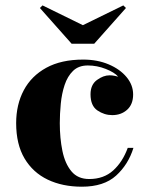

<svg xmlns="http://www.w3.org/2000/svg" viewBox="-20 -695 570 725"><path d="M293 -599.9 445.6 -674.6 455.6 -664.8 335.7 -529.8H250.5L130.6 -664.8L140.6 -674.6ZM426.3 -405.5Q412.4 -421.6 379.4 -434.7Q346.4 -447.8 311.5 -447.8Q276.9 -447.8 255.9 -427.4Q234.9 -407 224 -374.1Q213.1 -341.3 209.5 -303.2Q205.8 -265.1 205.8 -230Q205.8 -173.1 215.7 -125Q225.6 -76.9 249.8 -48Q273.9 -19 316.9 -19Q371.8 -19 407.5 -51.4Q443.1 -83.7 462.4 -136.7H483.9Q464.6 -74 418.5 -32Q372.3 10 289.1 10Q216.1 10 160.2 -16.7Q104.2 -43.5 72.6 -96.8Q41 -150.1 41 -230Q41 -300 69.7 -354.1Q98.4 -408.2 154.8 -439.1Q211.2 -470 294.2 -470Q347.7 -470 390.4 -451.9Q433.1 -433.8 457.9 -403.9Q482.7 -374 482.7 -338.4Q482.7 -301 460.1 -280.6Q437.5 -260.3 403.8 -260.3Q373.8 -260.3 347.8 -278Q321.8 -295.7 321.8 -338.9Q321.8 -375 345.9 -392.8Q370.1 -410.6 393.6 -410.6Q403.8 -410.6 412.1 -408.8Q420.4 -407 426.3 -405.5Z"/></svg>

Font: Bodoni* 11
Style: Bold
Weight: 700
Version: Version 2.000; ttfautohint (v1.8.1)